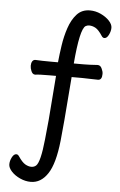

<svg xmlns="http://www.w3.org/2000/svg" viewBox="-60 -768 621 994"><g transform="rotate(5 250.0 -270.5)"><path d="M108 -446Q138 -444 190 -444H225Q229 -485 236 -532Q243 -580 258 -624.5Q273 -669 299 -697.5Q325 -726 367 -726Q396 -726 423 -713.5Q450 -701 467.5 -682.5Q485 -664 485 -646Q485 -628 475.5 -609Q466 -590 453 -590Q445 -590 439 -599Q419 -630 402.5 -639Q386 -648 369 -648Q360 -648 351 -643Q322 -625 307 -445H359Q388 -445 430 -448H431Q446 -448 453 -431Q460 -417 460 -404Q460 -372 439 -372Q416 -372 395 -373Q374 -374 358 -374H302Q289 -207 284 -147.5Q279 -88 274 -41Q261 80 226 132Q191 185 138 185Q110 185 82.5 172.5Q55 160 37.5 141Q20 122 20 104Q20 86 29.5 67.5Q39 49 52 49Q60 49 66 58Q86 88 102.5 97.5Q119 107 134 107Q149 107 159 98Q181 78 193 -41Q198 -85 203 -142Q217 -329 221 -373H189Q132 -373 114 -370H113H112Q99 -370 92 -387Q86 -401 86 -414.5Q86 -428 91.5 -437Q97 -446 108 -446Z"/></g></svg>

Font: Moon Stars Kai HW
Style: Bold
Weight: 700
Designer: GuiWonder
Version: Version 1.101